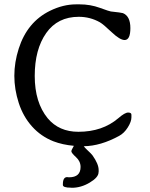

<svg xmlns="http://www.w3.org/2000/svg" viewBox="-20 -658 702 896"><path d="M67.4 -431.2Q106.9 -555.2 212.9 -607.4Q274.4 -637.7 335.4 -637.7H351.6Q401.4 -637.7 446.3 -621.3Q491.2 -605 497.1 -604.5Q547.4 -599.1 553.7 -596.7Q588.4 -582.5 588.4 -526.9Q588.4 -471.2 561.5 -471.2Q539.6 -471.2 500.5 -508.3Q461.4 -545.4 445.8 -554.2Q400.4 -579.6 347.7 -579.6Q249 -579.6 195.6 -503.7Q142.1 -427.7 142.1 -303.7Q142.1 -179.7 202.6 -106Q255.4 -43 345.7 -43Q458 -43 532.2 -106.4Q562.5 -132.8 577.9 -132.8Q593.3 -132.8 593.3 -122.6V-110.4Q593.3 -90.3 576.4 -63.5Q559.6 -36.6 536.1 -23.9Q449.7 23.4 371.1 24.4Q374.5 30.3 387.7 42.5Q405.8 59.1 411.6 66.9Q440.4 107.4 440.4 135.7V143.1L439.9 146Q439.9 169.4 399.2 193.8Q358.4 218.3 315.4 218.3L310.5 217.8Q273.4 217.8 273.4 205.1V202.1Q273.4 168.5 293.5 168.5Q298.3 169.4 301.3 169.4Q301.8 169.4 302.2 169.4Q356 169.4 356 121.1Q356 94.7 334.5 75.2Q313 55.7 313 47.9Q313 42.5 324.7 22.5Q271.5 17.6 229.5 1.5Q170.9 -21.5 129.4 -67.9Q87.9 -114.3 67.4 -177.7Q46.9 -241.2 46.9 -304.2Q46.9 -367.2 67.4 -431.2Z"/></svg>

Font: Averia Serif Libre Light
Style: Regular
Weight: 300
Version: Version 1.002